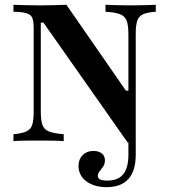

<svg xmlns="http://www.w3.org/2000/svg" viewBox="-20 -591 709 804"><path d="M426.6 192.7Q374.2 192.7 341.5 168.1Q308.9 143.5 308.9 104Q308.9 75.8 326.2 58.5Q343.5 41.1 371 41.1Q393.5 41.1 406.5 51.6Q419.4 62.1 419.4 79.8Q419.4 95.2 412.1 106Q404.8 116.9 397.2 126.2Q389.5 135.5 389.5 146Q389.5 155.6 399.6 160.5Q409.7 165.3 429 165.3Q474.2 165.3 496 138.7Q517.7 112.1 517.7 56.5V-66.9H548.4V57.3Q548.4 124.2 517.7 158.5Q487.1 192.7 426.6 192.7ZM514.5 5.6 162.1 -496H150.8V-125.8Q150.8 -88.7 157.3 -69Q163.7 -49.2 184.3 -40.7Q204.8 -32.3 246.8 -29V0Q230.6 -1.6 201.2 -2Q171.8 -2.4 139.5 -2.4Q107.3 -2.4 80.2 -2Q53.2 -1.6 36.3 0V-29Q72.6 -32.3 90.7 -40.7Q108.9 -49.2 114.9 -68.5Q121 -87.9 121 -121V-472.6Q121 -501.6 115.3 -515.7Q109.7 -529.8 91.5 -535.5Q73.4 -541.1 36.3 -541.9V-571Q54 -570.2 83.9 -569.4Q113.7 -568.5 148.4 -568.5Q180.6 -568.5 208.5 -569.4Q236.3 -570.2 258.1 -571L507.3 -211.3H517.7V-445.2Q517.7 -482.3 511.3 -502Q504.8 -521.8 484.7 -530.6Q464.5 -539.5 421.8 -541.9V-571Q437.9 -570.2 467.3 -569.4Q496.8 -568.5 529 -568.5Q561.3 -568.5 588.7 -569.4Q616.1 -570.2 632.3 -571V-541.9Q596.8 -539.5 578.6 -531Q560.5 -522.6 554.4 -503.2Q548.4 -483.9 548.4 -450V5.6Z"/></svg>

Font: Playfair
Style: Bold
Weight: 700
Designer: Claus Eggers Sørensen
Foundry: Claus Eggers Sørensen
Version: Version 2.001;gftools[0.9.30]